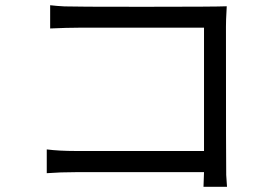

<svg xmlns="http://www.w3.org/2000/svg" viewBox="-20 -706 1040 735"><path d="M849 9H759L761 -47H272Q211 -47 159 -43V-134Q207 -128 270 -128H761V-600H282Q238 -600 172 -597V-686Q197 -683 227 -681.5Q257 -680 528 -680Q808 -680 848 -682L847 -662Q845 -630 845 -604Q845 -63 846 -36Z"/></svg>

Font: Source Han Sans & Saira Hybrid
Style: Regular
Weight: 400
Designer: Ryoko NISHIZUKA 西塚涼子 (kana & ideographs); Paul D. Hunt (Latin, Greek & Cyrillic); Wenlong ZHANG 张文龙 (bopomofo); Sandoll 
Foundry: Adobe Systems Incorporated
Version: Version 1.00;August 2, 2021;FontCreator 13.0.0.2675 64-bit